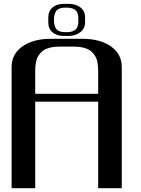

<svg xmlns="http://www.w3.org/2000/svg" viewBox="-20 -997 748 1017"><path d="M318.4 -806.6Q280.3 -806.6 258.1 -825.9Q235.8 -845.2 235.8 -878.4V-904.8Q235.8 -938 258.1 -957.3Q280.3 -976.6 318.4 -976.6H343.3Q382.3 -976.6 406.5 -957.3Q430.7 -938 430.7 -904.8V-878.4Q430.7 -846.2 405.3 -826.4Q379.9 -806.6 343.3 -806.6ZM335.9 -826.7Q352.5 -826.7 364.3 -831.3Q376 -835.9 381.8 -841.8Q387.7 -847.7 390.9 -857.7Q394 -867.7 394.5 -874Q395 -880.4 395 -890.1V-894Q395 -903.3 394.5 -909.7Q394 -916 390.9 -925.8Q387.7 -935.5 381.8 -941.4Q376 -947.3 364.3 -951.9Q352.5 -956.5 335.9 -956.5H325.2Q305.2 -956.5 292.2 -950.4Q279.3 -944.3 274.2 -933.3Q269 -922.4 267.6 -914.1Q266.1 -905.8 266.1 -894V-890.1Q266.1 -877.9 267.6 -869.6Q269 -861.3 274.2 -850.1Q279.3 -838.9 292.2 -832.8Q305.2 -826.7 325.2 -826.7ZM416.5 -791.5Q510.3 -791.5 567.6 -751.2Q625 -710.9 625 -641.6V0H500V-458.5H166.5V0Q166.5 0 41.5 0V-641.6Q41.5 -710.9 98.9 -751.2Q156.2 -791.5 250 -791.5ZM500 -500V-618.7Q500 -631.8 499.5 -641.6Q499 -651.4 496.3 -666Q493.7 -680.7 488.8 -691.2Q483.9 -701.7 474.6 -713.4Q465.3 -725.1 452.6 -732.7Q439.9 -740.2 419.9 -745.1Q399.9 -750 375 -750H291.5Q266.6 -750 246.6 -745.1Q226.6 -740.2 213.9 -732.7Q201.2 -725.1 191.9 -713.4Q182.6 -701.7 177.7 -691.2Q172.9 -680.7 170.2 -666Q167.5 -651.4 167 -641.6Q166.5 -631.8 166.5 -618.7V-500Z"/></svg>

Font: Gputeks
Style: Bold
Weight: 600
Width: 8
Version: Version 0.9